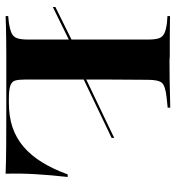

<svg xmlns="http://www.w3.org/2000/svg" viewBox="8 -618 611 666"><g transform="rotate(90 313.0 -285.5)"><path d="M179 -233.9V-242.7L458.9 -376.6V-367.7ZM4.8 -163.7V-172.6L179 -258.9V-249.2ZM175.8 -2.4Q147.6 -2.4 121.4 -2Q95.2 -1.6 73.4 -1.2Q51.6 -0.8 36.3 0V-8.9L59.7 -11.3Q83.9 -15.3 96 -21Q108.1 -26.6 112.9 -39.5Q117.7 -52.4 117.7 -78.2V-369.4H256.5V-66.1Q256.5 -46 259.7 -33.9Q262.9 -21.8 277 -16.5Q291.1 -11.3 323.4 -11.3H337.1Q385.5 -11.3 423 -24.2Q460.5 -37.1 490.3 -62.9Q520.2 -88.7 543.5 -126.6Q566.9 -164.5 585.5 -215.3H594.4Q587.9 -158.1 584.7 -103.6Q581.5 -49.2 583.1 0Q541.1 -1.6 484.7 -2Q428.2 -2.4 345.2 -2.4H187.1ZM175.8 -569.4 190.3 -568.5H197.6Q230.6 -568.5 259.7 -569Q288.7 -569.4 312.9 -570.2Q337.1 -571 354 -571V-562.1L316.1 -558.1Q279 -554 268.1 -542.3Q257.3 -530.6 257.3 -492.7L256.5 -369.4H117.7V-492.7Q117.7 -518.5 113.3 -531.5Q108.9 -544.4 96.4 -550.4Q83.9 -556.5 59.7 -559.7L36.3 -561.3V-570.2Q51.6 -570.2 73.4 -569.8Q95.2 -569.4 121.4 -569.4Q147.6 -569.4 175.8 -569.4Z"/></g></svg>

Font: Playfair 144pt SemiExpanded ExtraBold
Style: Regular
Weight: 800
Width: 6
Designer: Claus Eggers Sørensen
Foundry: Claus Eggers Sørensen
Version: Version 2.203